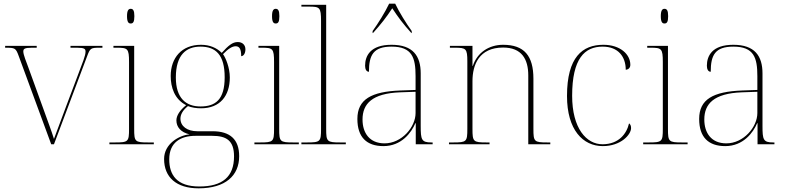

<svg xmlns="http://www.w3.org/2000/svg" viewBox="-20 -786 4290 1046"><path d="M83 -478 259 0H274L454 -478C471 -524 474 -526 524 -526H538V-536H364V-526H400C441 -526 446 -519 446 -505C446 -482 430 -446 404 -376L340 -206C304 -110 283 -54 274 -29C263 -66 235 -140 214 -199L135 -417C124 -447 107 -488 107 -505C107 -519 112 -526 153 -526H180V-536H8V-526C63 -526 66 -525 83 -478Z M692 -658C705 -658 712 -666 712 -698C712 -729 705 -738 692 -738C680 -738 672 -729 672 -698C672 -666 680 -658 692 -658ZM576 0H818V-10H788C715 -10 711 -14 711 -84V-536H598V-526H616C676 -526 683 -522 683 -448V-84C683 -14 679 -10 606 -10H576Z M1062 240C1209 240 1283 170 1283 65C1283 -27 1233 -71 1138 -71H1055C1000 -71 963 -98 963 -140C963 -161 975 -185 1004 -208C1024 -200 1049 -196 1075 -196C1179 -196 1232 -264 1232 -364C1232 -417 1210 -470 1195 -491C1224 -521 1245 -534 1264 -534C1284 -534 1294 -520 1294 -480C1306 -480 1317 -494 1317 -517C1317 -542 1300 -557 1275 -557C1247 -557 1224 -538 1188 -498C1161 -525 1123 -542 1075 -542C969 -542 910 -470 910 -372C910 -311 930 -246 994 -213C958 -184 941 -155 941 -130C941 -94 965 -65 1013 -54C955 -49 874 -2 874 80C874 179 940 240 1062 240ZM1072 -206C994 -206 938 -250 938 -364C938 -487 994 -532 1072 -532C1156 -532 1204 -487 1204 -365C1204 -243 1154 -206 1072 -206ZM1066 230C943 230 902 167 902 82C902 -11 965 -46 1045 -46H1136C1213 -46 1255 -21 1255 66C1255 177 1192 230 1066 230Z M1482 -658C1495 -658 1502 -666 1502 -698C1502 -729 1495 -738 1482 -738C1470 -738 1462 -729 1462 -698C1462 -666 1470 -658 1482 -658ZM1366 0H1608V-10H1578C1505 -10 1501 -14 1501 -84V-536H1388V-526H1406C1466 -526 1473 -522 1473 -448V-84C1473 -14 1469 -10 1396 -10H1366Z M1622 0H1864V-10H1835C1761 -10 1757 -14 1757 -84V-760H1622V-750H1662C1722 -750 1729 -746 1729 -672V-84C1729 -14 1725 -10 1652 -10H1622Z M2010 -617V-606H2012C2057 -656 2085 -692 2117 -741C2149 -692 2176 -656 2221 -606H2223V-617C2194 -657 2154 -721 2133 -766H2100C2079 -721 2039 -657 2010 -617ZM2069 10C2167 10 2221 -63 2243 -115H2245V0H2337V-10H2330C2276 -10 2272 -25 2272 -100V-386C2272 -481 2230 -542 2113 -542C1998 -542 1969 -482 1969 -428C1969 -409 1976 -395 1990 -395C1990 -486 2014 -532 2113 -532C2226 -532 2244 -471 2244 -371V-296L2161 -293C2003 -287 1927 -245 1927 -138C1927 -39 1977 10 2069 10ZM2075 -5C1993 -5 1955 -62 1955 -135C1955 -221 2008 -277 2159 -283L2244 -286V-170C2244 -94 2169 -5 2075 -5Z M2426 0H2647V-10H2631C2558 -10 2554 -14 2554 -84V-344C2554 -433 2590 -527 2721 -527C2822 -527 2858 -464 2858 -375V0H2978V-10H2963C2890 -10 2886 -14 2886 -84V-357C2886 -482 2836 -542 2721 -542C2644 -542 2580 -500 2556 -427H2554V-536H2431V-526H2459C2519 -526 2526 -521 2526 -452V-84C2526 -14 2522 -10 2449 -10H2426Z M3264 10C3363 10 3418 -53 3418 -88C3418 -100 3415 -108 3407 -114C3394 -57 3351 -1 3264 0C3174 1 3097 -88 3097 -264C3097 -467 3165 -532 3263 -532C3348 -532 3389 -477 3389 -406C3404 -407 3414 -417 3414 -433C3414 -490 3359 -542 3267 -542C3153 -542 3069 -475 3069 -263C3069 -78 3156 10 3264 10Z M3600 -658C3613 -658 3620 -666 3620 -698C3620 -729 3613 -738 3600 -738C3588 -738 3580 -729 3580 -698C3580 -666 3588 -658 3600 -658ZM3484 0H3726V-10H3696C3623 -10 3619 -14 3619 -84V-536H3506V-526H3524C3584 -526 3591 -522 3591 -448V-84C3591 -14 3587 -10 3514 -10H3484Z M3931 10C4029 10 4083 -63 4105 -115H4107V0H4199V-10H4192C4138 -10 4134 -25 4134 -100V-386C4134 -481 4092 -542 3975 -542C3860 -542 3831 -482 3831 -428C3831 -409 3838 -395 3852 -395C3852 -486 3876 -532 3975 -532C4088 -532 4106 -471 4106 -371V-296L4023 -293C3865 -287 3789 -245 3789 -138C3789 -39 3839 10 3931 10ZM3937 -5C3855 -5 3817 -62 3817 -135C3817 -221 3870 -277 4021 -283L4106 -286V-170C4106 -94 4031 -5 3937 -5Z"/></svg>

Font: Noto Serif Display Thin
Style: Regular
Weight: 100
Designer: Monotype Design Team
Foundry: Monotype Imaging Inc.
Version: Version 2.009